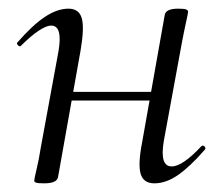

<svg xmlns="http://www.w3.org/2000/svg" viewBox="-20 -415 510 443"><path d="M82 8Q68 8 63.5 6.5Q59 5 59 2Q59 -2 64.5 -25Q70 -48 74 -74L115 -297Q125 -356 98 -356Q87 -356 69 -344Q51 -332 29 -310Q26 -306 21.5 -310.5Q17 -315 21 -318Q55 -357 83.5 -376Q112 -395 138 -395Q162 -395 168.5 -373.5Q175 -352 166 -299L114 -7Q112 8 82 8ZM119 -183 123 -203H355L352 -183ZM336 8Q311 8 304.5 -14Q298 -36 308 -87L360 -380Q362 -395 391 -395Q406 -395 410 -393Q414 -391 414 -388Q414 -385 409 -362.5Q404 -340 399 -313L358 -90Q348 -31 376 -31Q401 -31 444 -77Q448 -81 452 -77Q456 -73 452 -69Q418 -30 390.5 -11Q363 8 336 8Z"/></svg>

Font: Cormorant
Style: Italic
Weight: 400
Italic angle: -10°
Designer: Christian Thalmann (Catharsis Fonts)
Foundry: Catharsis Fonts
Version: Version 4.000